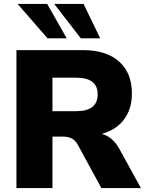

<svg xmlns="http://www.w3.org/2000/svg" viewBox="-20 -961 746 981"><path d="M64 0V-705H403Q523 -705 588.5 -646.5Q654 -588 654 -484Q654 -405 614.5 -351.5Q575 -298 500 -277Q556 -262 590 -200L700 0H498L376 -224Q364 -245 345.5 -254Q327 -263 303 -263H248V0ZM248 -393H370Q479 -393 479 -479Q479 -564 370 -564H248ZM393 -765 257 -941H407L492 -765ZM223 -765 70 -941H221L321 -765Z"/></svg>

Font: Nunito Sans Black
Style: Regular
Weight: 900
Designer: Vernon Adams
Foundry: Vernon Adams
Version: Version 3.006; ttfautohint (v1.8.3)